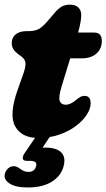

<svg xmlns="http://www.w3.org/2000/svg" viewBox="-21 -582 458 826"><path d="M71 -339 58 -348.5Q44 -359 36.8 -370.2Q29.5 -381.5 29.5 -397Q29.5 -420.5 46.5 -434.2Q63.5 -448 93 -448H100.5Q125.5 -448 142.2 -455.5Q159 -463 179.5 -486.5L216.5 -529.5Q228 -543.5 243.2 -552.8Q258.5 -562 280.5 -562Q303.5 -562 316 -549.8Q328.5 -537.5 328.5 -517.5Q328.5 -504 325.2 -485.2Q322 -466.5 315 -442H384Q417 -442 417 -406Q417 -371.5 393.5 -351.2Q370 -331 330.5 -331H281L244 -210Q230 -163.5 236 -147.5Q242 -131.5 262 -131.5Q282.5 -131.5 307 -152.5Q319.5 -162.5 326.5 -166Q333.5 -169.5 342.5 -169.5Q369 -169.5 369 -137.5Q369 -114.5 352.2 -88.5Q335.5 -62.5 305.2 -39.8Q275 -17 233.8 -2.8Q192.5 11.5 143.5 11.5Q71.5 11.5 44 -38.8Q16.5 -89 56 -198.5L76.5 -256.5Q89.5 -291.5 88.8 -309Q88 -326.5 71 -339ZM143.5 -9H203.5L162 53.5Q167.5 53 174 53Q222 53 242.5 73.8Q263 94.5 252.5 133.5Q241.5 175 201.8 199.8Q162 224.5 99 224.5Q45 224.5 19.2 206.8Q-6.5 189 0 166Q4 151 14.5 142Q25 133 38 133Q47.5 133 54.2 136.8Q61 140.5 67.5 145.5Q83.5 157.5 102 157.5Q128 157.5 134.5 132.5Q140.5 110 109 110H94.5Q78.5 110 77 100Q75.5 90 86.5 74.5Z"/></svg>

Font: Fraunces 72pt SuperSoft Black
Style: Italic
Weight: 900
Italic angle: -16°
Version: Version 1.000;[b76b70a41]